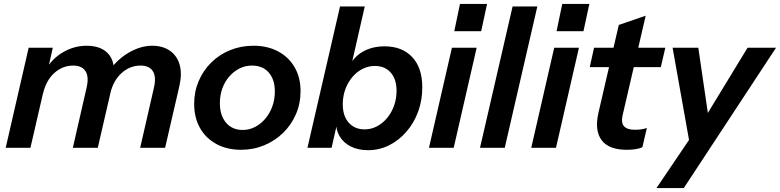

<svg xmlns="http://www.w3.org/2000/svg" viewBox="-20 -753 3973 978"><path d="M9 0 126 -510H249L222 -390H225L135 0ZM351 0 421 -306Q434 -362 415.5 -390.5Q397 -419 353 -419Q299 -419 257 -381.5Q215 -344 199 -276L214 -400Q246 -455 302 -487.5Q358 -520 421 -520Q502 -520 538.5 -470.5Q575 -421 551 -316L478 0ZM694 0 764 -306Q777 -362 758.5 -390.5Q740 -419 696 -419Q642 -419 599.5 -381Q557 -343 541 -275L539 -396Q581 -454 639.5 -487Q698 -520 755 -520Q809 -520 845.5 -494.5Q882 -469 895 -423.5Q908 -378 894 -316L821 0Z M1208 10Q1136 10 1082 -19.5Q1028 -49 998.5 -101.5Q969 -154 969 -224Q969 -286 992 -340Q1015 -394 1056 -434.5Q1097 -475 1152 -497.5Q1207 -520 1271 -520Q1343 -520 1397 -491Q1451 -462 1481 -410Q1511 -358 1511 -289Q1511 -226 1487.5 -171.5Q1464 -117 1422.5 -76.5Q1381 -36 1326 -13Q1271 10 1208 10ZM1216 -91Q1250 -91 1279.5 -106.5Q1309 -122 1331.5 -148.5Q1354 -175 1367 -210.5Q1380 -246 1380 -287Q1380 -348 1349 -383.5Q1318 -419 1264 -419Q1229 -419 1199.5 -404Q1170 -389 1147.5 -363Q1125 -337 1112.5 -302.5Q1100 -268 1100 -227Q1100 -165 1131.5 -128Q1163 -91 1216 -91Z M1855 12Q1804 12 1766.5 -7Q1729 -26 1709.5 -59.5Q1690 -93 1692 -136L1700 -137L1669 0H1546L1712 -720H1838L1767 -409L1758 -413Q1781 -463 1828.5 -490Q1876 -517 1939 -517Q2028 -517 2079.5 -462.5Q2131 -408 2131 -308Q2131 -242 2110 -184.5Q2089 -127 2050.5 -82.5Q2012 -38 1962 -13Q1912 12 1855 12ZM1837 -94Q1872 -94 1902 -110.5Q1932 -127 1954 -154.5Q1976 -182 1988 -217Q2000 -252 2000 -290Q2000 -350 1970 -383.5Q1940 -417 1890 -417Q1862 -417 1836.5 -406.5Q1811 -396 1791 -377.5Q1771 -359 1756 -334Q1741 -309 1733.5 -280.5Q1726 -252 1726 -222Q1726 -162 1756.5 -128Q1787 -94 1837 -94Z M2165 0 2282 -510H2408L2291 0ZM2294 -594 2323 -733H2461L2431 -594Z M2425 0 2591 -720H2717L2551 0Z M2686 0 2803 -510H2929L2812 0ZM2815 -594 2844 -733H2982L2952 -594Z M3173 10Q3081 10 3044.5 -39Q3008 -88 3028 -177L3132 -626L3269 -673L3151 -164Q3143 -127 3159 -109.5Q3175 -92 3214 -92Q3234 -92 3248.5 -94.5Q3263 -97 3275 -101L3252 -3Q3239 3 3219.5 6.5Q3200 10 3173 10ZM2984 -411 3006 -510H3369L3346 -411Z M3324 205 3524 -91 3556 -129 3788 -510H3933L3463 205ZM3496 -5 3406 -510H3537L3604 -52Z"/></svg>

Font: Instrument Sans SemiBold
Style: Italic
Weight: 600
Italic angle: -13°
Designer: Rodrigo Fuenzalida
Foundry: fragTYPE
Version: Version 1.000;gftools[0.9.28]